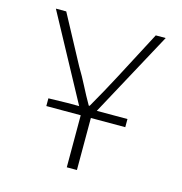

<svg xmlns="http://www.w3.org/2000/svg" viewBox="-100 -750 799 841"><g transform="rotate(15 300.0 -329.5)"><path d="M121 -236V-271L206 -273H260L51 -659H98L215 -441Q238 -403 257.5 -364.5Q277 -326 300 -286H304Q327 -326 348.5 -365Q370 -404 390 -442L504 -659H549L340 -273H479V-236H323V0H277V-236Z"/></g></svg>

Font: Source Code Pro Light
Style: Regular
Weight: 300
Monospace: yes
Designer: Paul D. Hunt, Teo Tuominen
Foundry: Adobe Systems Incorporated
Version: Version 2.030;PS 1.000;hotconv 16.6.51;makeotf.lib2.5.65220